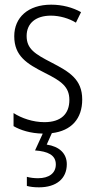

<svg xmlns="http://www.w3.org/2000/svg" viewBox="-20 -562 408 822"><path d="M266 141C266 95 234 65 180 57L202 8C286 -2 332 -54 332 -136C332 -223 276 -255 201 -294C129 -331 94 -353 94 -408C94 -463 134 -495 198 -495C236 -495 276 -483 305 -465L327 -510C291 -530 247 -542 199 -542C100 -542 41 -487 41 -407C41 -322 95 -289 172 -250C242 -215 277 -191 277 -134C277 -75 242 -39 170 -39C121 -39 72 -56 38 -78V-22C67 -5 110 9 163 10L130 82C184 86 219 101 219 142C219 180 189 201 143 201C126 201 109 199 95 195V234C109 238 127 240 147 240C221 240 266 203 266 141Z"/></svg>

Font: Noto Sans Thai Looped Condensed Light
Style: Regular
Weight: 300
Width: 3
Designer: Sasikarn Vongin, Ben Mitchell
Foundry: The Fontpad Ltd
Version: Version 1.001